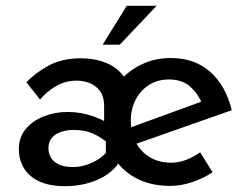

<svg xmlns="http://www.w3.org/2000/svg" viewBox="-20 -631 854 662"><path d="M207 11Q150 11 114.5 -6Q79 -23 62 -52Q45 -81 45 -117Q45 -158 69 -186.5Q93 -215 131.5 -230Q170 -245 213 -245Q260 -245 304.5 -229Q349 -213 373 -188L357 -134Q327 -159 299.5 -171Q272 -183 234 -183Q211 -183 191 -176.5Q171 -170 159 -156Q147 -142 147 -120Q147 -91 168.5 -73Q190 -55 232 -55Q251 -55 272.5 -61Q294 -67 313.5 -78.5Q333 -90 345 -104V-167H385L386 -64Q365 -37 335 -20.5Q305 -4 271.5 3.5Q238 11 207 11ZM339 -197V-263Q339 -300 323 -319.5Q307 -339 285.5 -346Q264 -353 245 -353Q206 -353 174 -334.5Q142 -316 118 -288L71 -347Q103 -381 149 -405.5Q195 -430 258 -430Q309 -430 347.5 -413.5Q386 -397 407.5 -366Q429 -335 429 -288V-257ZM567 10Q497 10 446 -18.5Q395 -47 367 -96.5Q339 -146 339 -210Q339 -271 370 -321Q401 -371 453 -401Q505 -431 569 -431Q651 -431 705 -383Q759 -335 779 -251L438 -131L415 -186L695 -288L676 -275Q663 -308 635.5 -332.5Q608 -357 562 -357Q524 -357 494.5 -338.5Q465 -320 448 -288Q431 -256 431 -215Q431 -172 448.5 -139.5Q466 -107 497.5 -88.5Q529 -70 569 -70Q597 -70 622.5 -80Q648 -90 670 -106L713 -37Q681 -16 642.5 -3Q604 10 567 10ZM520 -611 393 -477H334L417 -611Z"/></svg>

Font: Josefin Sans Thin
Style: Regular
Weight: 400
Version: Version 2.000